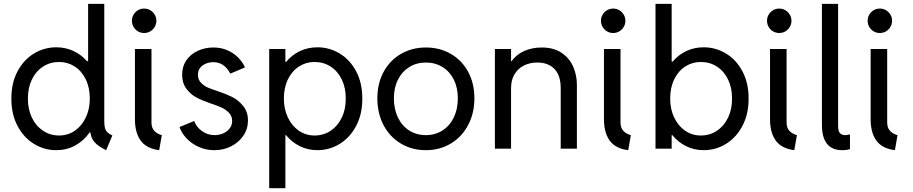

<svg xmlns="http://www.w3.org/2000/svg" viewBox="-20 -772 4741 997"><path d="M449.7 -84H445.3Q414.6 -40.5 370.1 -16.4Q325.7 7.8 272.5 7.8Q209 7.8 155.5 -25.4Q102.1 -58.6 70.3 -119.6Q38.6 -180.7 39.1 -259.8Q38.6 -339.4 70.1 -399.9Q101.6 -460.4 155.3 -493.4Q209 -526.4 272.5 -526.4Q319.8 -526.4 360.8 -507.6Q401.9 -488.8 431.6 -454.1H437.5V-752H521.5V-143.6Q521.5 -121.1 524.9 -107.9Q528.3 -94.7 537.4 -85.4Q546.4 -76.2 563.5 -68.4L531.2 7.8Q490.7 -11.7 471.7 -33Q452.6 -54.2 449.7 -84ZM446.3 -259.8Q446.3 -317.4 425 -360.6Q403.8 -403.8 367.4 -427Q331.1 -450.2 287.1 -450.2Q240.2 -450.2 203.1 -426Q166 -401.9 145.3 -358.4Q124.5 -314.9 125 -259.8Q124.5 -205.6 145.3 -161.9Q166 -118.2 203.1 -93.3Q240.2 -68.4 287.1 -68.4Q332.5 -68.4 368.7 -93.3Q404.8 -118.2 425.5 -161.9Q446.3 -205.6 446.3 -259.8Z M680.7 -152.3V-517.6H766.6V-135.7Q766.6 -107.4 782.2 -91.6Q797.9 -75.7 820.3 -70.3L806.6 7.8Q740.7 -0.5 710.7 -41.7Q680.7 -83 680.7 -152.3ZM665 -664.1Q665 -681.6 673.6 -696Q682.1 -710.4 696.5 -719Q710.9 -727.5 728.5 -727.5Q745.6 -727.5 760.3 -719Q774.9 -710.4 783.4 -695.8Q792 -681.2 792 -664.1Q792 -647 783.4 -632.3Q774.9 -617.7 760.3 -609.1Q745.6 -600.6 728.5 -600.6Q710.9 -600.6 696.5 -609.1Q682.1 -617.7 673.6 -632.1Q665 -646.5 665 -664.1Z M912.1 -112.3 988.3 -143.6Q999 -113.3 1028.3 -91.8Q1057.6 -70.3 1093.8 -70.3Q1117.7 -70.3 1138.7 -79.3Q1159.7 -88.4 1172.6 -105.2Q1185.5 -122.1 1185.5 -143.6Q1185.5 -168.9 1168.9 -186.3Q1152.3 -203.6 1129.6 -213.9Q1106.9 -224.1 1075.2 -234.4Q1073.2 -235.4 1064.5 -238.3Q1026.9 -251 997.3 -267.3Q967.8 -283.7 946.8 -312.5Q925.8 -341.3 925.8 -383.8Q925.8 -427.2 948.2 -459.5Q970.7 -491.7 1007.8 -508.5Q1044.9 -525.4 1087.9 -525.4Q1127.9 -525.4 1160.9 -511Q1193.8 -496.6 1216.8 -473.1Q1239.7 -449.7 1252 -421.9L1175.8 -389.6Q1145 -449.2 1087.9 -449.2Q1054.7 -449.2 1031.2 -431.6Q1007.8 -414.1 1007.8 -383.8Q1007.8 -358.9 1023.4 -342.5Q1039.1 -326.2 1058.8 -317.6Q1078.6 -309.1 1112.3 -297.9Q1152.8 -284.7 1184.8 -268.8Q1216.8 -252.9 1242.2 -222.4Q1267.6 -191.9 1267.6 -146.5Q1267.6 -102.5 1243.7 -67.4Q1219.7 -32.2 1179.9 -12.2Q1140.1 7.8 1093.8 7.8Q1049.8 7.8 1012.2 -9Q974.6 -25.9 948.7 -53.5Q922.9 -81.1 912.1 -112.3Z M1377.9 -517.6H1461.9V-450.2H1465.3Q1495.6 -486.8 1537.4 -506.6Q1579.1 -526.4 1627.9 -526.4Q1691.4 -526.4 1745.1 -493.4Q1798.8 -460.4 1830.3 -399.9Q1861.8 -339.4 1861.3 -259.8Q1861.8 -180.7 1830.1 -119.6Q1798.3 -58.6 1744.9 -25.4Q1691.4 7.8 1627.9 7.8Q1579.1 7.8 1537.4 -12.7Q1495.6 -33.2 1465.3 -70.3H1461.9V205.1H1377.9ZM1775.4 -259.8Q1775.9 -314.9 1755.1 -358.4Q1734.4 -401.9 1697.3 -426Q1660.2 -450.2 1613.3 -450.2Q1569.3 -450.2 1533 -427Q1496.6 -403.8 1475.3 -360.6Q1454.1 -317.4 1454.1 -259.8Q1454.1 -205.6 1474.9 -161.9Q1495.6 -118.2 1531.7 -93.3Q1567.9 -68.4 1613.3 -68.4Q1660.2 -68.4 1697.3 -93.3Q1734.4 -118.2 1755.1 -161.9Q1775.9 -205.6 1775.4 -259.8Z M1939.5 -261.7Q1939.5 -338.9 1971.9 -398.7Q2004.4 -458.5 2061.8 -491.9Q2119.1 -525.4 2191.4 -525.4Q2264.2 -525.4 2321.5 -491.9Q2378.9 -458.5 2411.1 -398.7Q2443.4 -338.9 2443.4 -261.7Q2443.4 -183.6 2410.6 -122.1Q2377.9 -60.5 2320.6 -26.4Q2263.2 7.8 2191.4 7.8Q2119.1 7.8 2061.8 -26.4Q2004.4 -60.5 1971.9 -121.8Q1939.5 -183.1 1939.5 -261.7ZM2357.4 -261.7Q2357.4 -316.9 2336.2 -359.1Q2314.9 -401.4 2277.1 -424.3Q2239.3 -447.3 2191.4 -447.3Q2143.6 -447.3 2106 -424.3Q2068.4 -401.4 2046.9 -359.1Q2025.4 -316.9 2025.4 -261.7Q2025.4 -205.1 2046.4 -161.6Q2067.4 -118.2 2105.2 -94.2Q2143.1 -70.3 2191.4 -70.3Q2239.3 -70.3 2277.1 -94.2Q2314.9 -118.2 2336.2 -161.6Q2357.4 -205.1 2357.4 -261.7Z M2549.8 -517.6H2633.8V-454.1H2636.2Q2661.1 -488.8 2701.9 -507.1Q2742.7 -525.4 2793 -525.4Q2855 -525.4 2896 -497.8Q2937 -470.2 2956.3 -426Q2975.6 -381.8 2975.6 -332V0H2891.6V-314.5Q2891.6 -379.4 2859.6 -413.3Q2827.6 -447.3 2769.5 -447.3Q2731 -447.3 2700.2 -431.6Q2669.4 -416 2651.6 -386.2Q2633.8 -356.4 2633.8 -314.5V0H2549.8Z M3116.2 -152.3V-517.6H3202.1V-135.7Q3202.1 -107.4 3217.8 -91.6Q3233.4 -75.7 3255.9 -70.3L3242.2 7.8Q3176.3 -0.5 3146.2 -41.7Q3116.2 -83 3116.2 -152.3ZM3100.6 -664.1Q3100.6 -681.6 3109.1 -696Q3117.7 -710.4 3132.1 -719Q3146.5 -727.5 3164.1 -727.5Q3181.2 -727.5 3195.8 -719Q3210.4 -710.4 3219 -695.8Q3227.5 -681.2 3227.5 -664.1Q3227.5 -647 3219 -632.3Q3210.4 -617.7 3195.8 -609.1Q3181.2 -600.6 3164.1 -600.6Q3146.5 -600.6 3132.1 -609.1Q3117.7 -617.7 3109.1 -632.1Q3100.6 -646.5 3100.6 -664.1Z M3383.8 -752H3467.8V-452.1H3473.1Q3502.9 -487.8 3544.2 -507.1Q3585.4 -526.4 3633.8 -526.4Q3697.3 -526.4 3751 -493.4Q3804.7 -460.4 3836.2 -399.9Q3867.7 -339.4 3867.2 -259.8Q3867.7 -180.7 3835.9 -119.6Q3804.2 -58.6 3750.7 -25.4Q3697.3 7.8 3633.8 7.8Q3585 7.8 3543.2 -12.7Q3501.5 -33.2 3471.2 -70.3H3467.8V0H3383.8ZM3781.2 -259.8Q3781.7 -314.9 3761 -358.4Q3740.2 -401.9 3703.1 -426Q3666 -450.2 3619.1 -450.2Q3575.2 -450.2 3538.8 -427Q3502.4 -403.8 3481.2 -360.6Q3460 -317.4 3460 -259.8Q3460 -205.6 3480.7 -161.9Q3501.5 -118.2 3537.6 -93.3Q3573.7 -68.4 3619.1 -68.4Q3666 -68.4 3703.1 -93.3Q3740.2 -118.2 3761 -161.9Q3781.7 -205.6 3781.2 -259.8Z M3978.5 -152.3V-517.6H4064.5V-135.7Q4064.5 -107.4 4080.1 -91.6Q4095.7 -75.7 4118.2 -70.3L4104.5 7.8Q4038.6 -0.5 4008.5 -41.7Q3978.5 -83 3978.5 -152.3ZM3962.9 -664.1Q3962.9 -681.6 3971.4 -696Q3980 -710.4 3994.4 -719Q4008.8 -727.5 4026.4 -727.5Q4043.5 -727.5 4058.1 -719Q4072.8 -710.4 4081.3 -695.8Q4089.8 -681.2 4089.8 -664.1Q4089.8 -647 4081.3 -632.3Q4072.8 -617.7 4058.1 -609.1Q4043.5 -600.6 4026.4 -600.6Q4008.8 -600.6 3994.4 -609.1Q3980 -617.7 3971.4 -632.1Q3962.9 -646.5 3962.9 -664.1Z M4248 -124V-752H4332V-122.1Q4332 -107.4 4334 -96.9Q4335.9 -86.4 4344.2 -78.4Q4352.5 -70.3 4370.1 -70.3Q4377.9 -70.3 4393.6 -74.2V2Q4378.9 7.8 4353.5 7.8Q4248 7.8 4248 -124Z M4501 -152.3V-517.6H4586.9V-135.7Q4586.9 -107.4 4602.5 -91.6Q4618.2 -75.7 4640.6 -70.3L4627 7.8Q4561 -0.5 4531 -41.7Q4501 -83 4501 -152.3ZM4485.4 -664.1Q4485.4 -681.6 4493.9 -696Q4502.4 -710.4 4516.8 -719Q4531.2 -727.5 4548.8 -727.5Q4565.9 -727.5 4580.6 -719Q4595.2 -710.4 4603.8 -695.8Q4612.3 -681.2 4612.3 -664.1Q4612.3 -647 4603.8 -632.3Q4595.2 -617.7 4580.6 -609.1Q4565.9 -600.6 4548.8 -600.6Q4531.2 -600.6 4516.8 -609.1Q4502.4 -617.7 4493.9 -632.1Q4485.4 -646.5 4485.4 -664.1Z"/></svg>

Font: Reddit Sans Strawberry
Style: Regular
Weight: 400
Designer: Stephen Hutchings
Foundry: Reddit
Version: Version 1.013